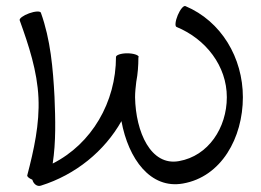

<svg xmlns="http://www.w3.org/2000/svg" viewBox="-20 -588 862 634"><path d="M115 25C230 -11 325 -89 381 -188C404 -63 477 37 584 18C711 -4 782 -133 782 -267C782 -397 711 -518 592 -568C586 -570 575 -557 567 -538C559 -519 557 -501 563 -499C660 -459 729 -370 729 -267C729 -166 668 -73 571 -56C478 -39 428 -152 426 -267C426 -284 428 -301 430 -318C435 -344 437 -371 437 -399C438 -399 438 -399 438 -400C438 -406 421 -412 400 -412C379 -412 363 -406 363 -400C363 -251 283 -113 154 -48C165 -120 163 -194 160 -268C155 -362 147 -457 115 -546C113 -552 95 -551 76 -544C57 -537 43 -527 45 -521C75 -438 103 -353 107 -265C111 -179 92 -93 70 -9C69 -5 76 1 86 5C87 6 87 6 87 6C91 20 103 29 115 25Z"/></svg>

Font: Nupuram Light
Style: Regular
Weight: 300
Designer: Santhosh Thottingal (santhosh.thottingal@gmail.com)
Foundry: SMC
Version: Version 1.000